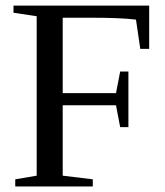

<svg xmlns="http://www.w3.org/2000/svg" viewBox="-20 -675 596 695"><path d="M207 -293.9V-39.1L315.9 -25.9V0H35.2V-25.9L112.8 -39.1V-616.2L28.8 -628.9V-654.8H520V-498H487.8L472.2 -604Q417.5 -610.8 314 -610.8H207V-337.9H399.9L415 -416H444.8V-214.8H415L399.9 -293.9Z"/></svg>

Font: Liberation Serif
Style: Regular
Weight: 400
Designer: Steve Matteson
Foundry: Ascender Corporation
Version: Version 2.1.5